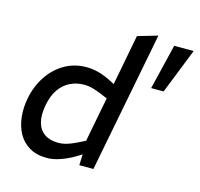

<svg xmlns="http://www.w3.org/2000/svg" viewBox="-111 -889 1056 1015"><g transform="rotate(15 417.0 -381.5)"><path d="M230.6 7.5Q172.9 7.5 133.8 -16Q94.6 -39.4 73.2 -78.9Q51.8 -118.5 46.5 -168.7Q41.2 -219 51.7 -271.8Q65.4 -340.8 101.6 -394.9Q137.8 -449 191.4 -479.8Q244.9 -510.6 309.5 -510.6Q343.1 -510.6 376.5 -501.8Q409.8 -493 446.9 -474L495.2 -449.1L464.7 -427.3L524.2 -738L633.2 -770L483.8 0H406.6L410.1 -86L402.4 -105.1L455.1 -378.6L415.1 -395.2Q394.2 -404.1 370.5 -410.9Q346.7 -417.7 322.4 -417.7Q279.5 -417.7 244.7 -400.1Q209.9 -382.5 186.2 -348.2Q162.5 -313.9 152.7 -262.2Q141.6 -205.6 152.1 -165.9Q162.6 -126.2 192.3 -105.9Q222 -85.5 267.4 -85.5Q290.5 -85.5 314.4 -92.5Q338.3 -99.6 363.7 -112.2L412.9 -136.6L420.3 -66.8L376.2 -39.7Q339.1 -18.2 301.4 -5.4Q263.6 7.5 230.6 7.5ZM668 -492.1 727.8 -739.5H834.4L736.3 -492.1Z"/></g></svg>

Font: REM Medium
Style: Italic
Weight: 500
Italic angle: -11°
Designer: Octavio Pardo
Foundry: Ashler Design
Version: Version 1.005;gftools[0.9.28]